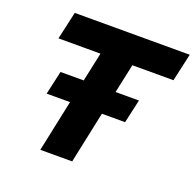

<svg xmlns="http://www.w3.org/2000/svg" viewBox="-124 -828 971 957"><g transform="rotate(20 362.0 -350.0)"><path d="M148 -399H271L304 -553H81L114 -700H724L691 -553H473L440 -399H564L536 -274H413L355 0H186L244 -274H120Z"/></g></svg>

Font: Red Hat Text
Style: Bold Italic
Weight: 700
Italic angle: -12°
Designer: Pentagram / MCKL
Foundry: Pentagram / MCKL
Version: Version 1.003; Red Hat Text Bold Italic